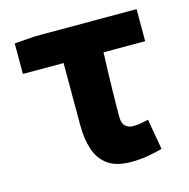

<svg xmlns="http://www.w3.org/2000/svg" viewBox="-82 -576 656 667"><g transform="rotate(-15 246.0 -242.0)"><path d="M311.2 12Q259 12 228.8 -8.9Q198.5 -29.7 185.4 -68Q172.3 -106.3 172.3 -157.7V-380.8H26V-490.5L100.2 -496.1H465.7V-380.8H316Q313.4 -316.7 312.1 -256.4Q310.7 -196 310.7 -151.7Q310.7 -126.7 321.6 -116.7Q332.4 -106.6 349.5 -106.6Q362.9 -106.6 375.6 -108.7Q388.2 -110.8 404.6 -114.6L423.8 -4.6Q400.3 1.7 371.9 6.9Q343.5 12 311.2 12Z"/></g></svg>

Font: Source Sans 3 Variable
Style: Regular
Weight: 200
Designer: Paul D. Hunt
Foundry: Adobe Systems Incorporated
Version: Version 3.026